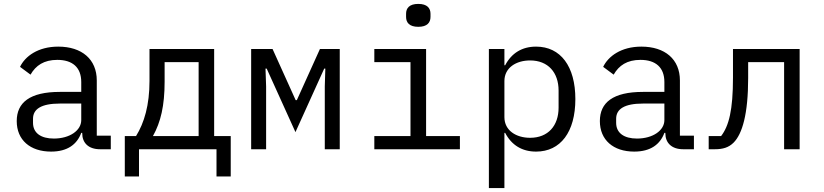

<svg xmlns="http://www.w3.org/2000/svg" viewBox="-20 -768 4241 988"><path d="M495 0H550.1V-70H478V-354C478 -463.1 400.9 -528.1 279.8 -528.1C175.1 -528.1 109 -478 83.1 -424L137.1 -383.9C164.1 -431.1 206 -459.9 274.9 -459.9C353 -459.9 398.1 -421.2 398.1 -345.9V-295.1H288C133.2 -295.1 66.1 -240.1 66.1 -144.9C66.1 -47.9 134.9 12.1 242.9 12.1C327.1 12.1 376.1 -24.9 398.1 -84.2H403.1V-82C403.1 -34.1 433.9 0 495 0ZM149.9 -136V-157C149.9 -207 192.8 -235.1 288 -235.1H398.1V-149.9C398.1 -96.9 339.1 -55 257.1 -55C191.1 -55 149.9 -83.1 149.9 -136Z M622.2 139.9H695.3V0H1094.1V139.9H1167.3V-67.8H1082V-516H749.3V-351.9C749.3 -226.9 722.3 -136 680 -67.8H622.2ZM767 -67.8C807.2 -139.9 827.1 -224.1 827.1 -348V-448.2H1002.1V-67.8Z M1272.4 0H1349.4V-323.2L1346.2 -415.1H1352.3L1500.4 -88.1L1648.4 -415.1H1654.1L1651.3 -323.2V0H1728.3V-516H1626.4L1507.5 -252.8H1501.4L1382.5 -516H1272.4Z M2132.5 -630C2178.3 -630 2195.3 -652 2195.3 -681.1V-697.1C2195.3 -725.9 2178.3 -747.9 2132.5 -747.9C2086.3 -747.9 2069.6 -725.9 2069.6 -697.1V-681.1C2069.6 -652 2086.3 -630 2132.5 -630ZM1906.2 0H2346.6V-67.8H2172.6V-516H1906.2V-448.2H2092.3V-67.8H1906.2Z M2495.7 199.9H2575.6V-84.2H2579.5C2612.6 -21 2666.5 12.1 2738.6 12.1C2864.7 12.1 2940.7 -89.1 2940.7 -258.2C2940.7 -426.8 2864.7 -528.1 2738.6 -528.1C2666.5 -528.1 2612.6 -495 2579.5 -432.2H2575.6V-516H2495.7ZM2575.6 -165.1V-350.9C2575.6 -420.1 2636.7 -457 2707.7 -457C2800.4 -457 2854.4 -394.9 2854.4 -301.8V-214.1C2854.4 -121.1 2800.4 -58.9 2707.7 -58.9C2636.7 -58.9 2575.6 -95.9 2575.6 -165.1Z M3495.7 0H3550.8V-70H3478.7V-354C3478.7 -463.1 3401.6 -528.1 3280.5 -528.1C3175.8 -528.1 3109.7 -478 3083.8 -424L3137.8 -383.9C3164.8 -431.1 3206.7 -459.9 3275.6 -459.9C3353.7 -459.9 3398.8 -421.2 3398.8 -345.9V-295.1H3288.7C3133.9 -295.1 3066.8 -240.1 3066.8 -144.9C3066.8 -47.9 3135.7 12.1 3243.6 12.1C3327.8 12.1 3376.8 -24.9 3398.8 -84.2H3403.8V-82C3403.8 -34.1 3434.7 0 3495.7 0ZM3150.6 -136V-157C3150.6 -207 3193.5 -235.1 3288.7 -235.1H3398.8V-149.9C3398.8 -96.9 3339.8 -55 3257.8 -55C3191.8 -55 3150.6 -83.1 3150.6 -136Z M3626.8 0H3658C3699.9 0 3729.8 -8.9 3755 -34.1C3799.7 -78.8 3829.9 -181.1 3829.9 -366.8V-448.2H4014.9V0H4094.8V-516H3751.8V-369C3751.8 -201 3730.8 -120 3690.7 -67.8H3626.8Z"/></svg>

Font: Margiela Mono
Style: Regular
Weight: 400
Designer: Mike Abbink, Paul van der Laan, Pieter van Rosmalen
Foundry: Bold Monday
Version: Version 2.003 2021